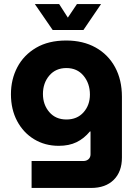

<svg xmlns="http://www.w3.org/2000/svg" viewBox="-20 -725 671 948"><path d="M136 203V70H392Q407 70 417 61Q427 52 427 37V-76H424Q395 -41 358 -23Q321 -5 270 -5Q202 -5 148.5 -37.5Q95 -70 64.5 -127.5Q34 -185 34 -260Q34 -333 65.5 -393Q97 -453 158 -489Q219 -525 307 -525Q390 -525 452 -490.5Q514 -456 548 -393.5Q582 -331 582 -247V53Q582 123 541.5 163Q501 203 430 203ZM308 -135Q361 -135 392.5 -170.5Q424 -206 424 -258Q424 -313 392.5 -351Q361 -389 308 -389Q255 -389 223.5 -352Q192 -315 192 -261Q192 -208 223.5 -171.5Q255 -135 308 -135ZM240 -577 152 -705H272L315 -638L360 -705H479L392 -577Z"/></svg>

Font: MuseoModerno
Style: Bold
Weight: 700
Designer: Pablo Cosgaya, Héctor Gatti, Marcela Romero, and the Authors of The MuseoModerno Project.
Foundry: Omnibus-Type Team
Version: Version 1.001